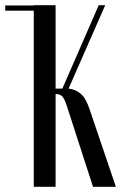

<svg xmlns="http://www.w3.org/2000/svg" viewBox="-21 -720 466 739"><path d="M337 -1 236 -313Q227 -341 218 -349.5Q209 -358 195 -358H193V-1H109V-700H193V-379H219L359 -700H384L243 -379Q271 -376 291 -358Q311 -340 325 -296L425 -1ZM-1 -699H111V-679H-1Z"/></svg>

Font: Moniqa SemBd Narrow Heading
Style: Regular
Weight: 600
Width: 4
Designer: Rajesh Rajput
Foundry: Rajesh Rajput
Version: Version 1.000